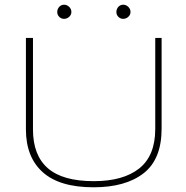

<svg xmlns="http://www.w3.org/2000/svg" viewBox="-20 -784 790 815"><path d="M377 11Q233 11 161.5 -53Q90 -117 90 -235V-623H120V-234Q120 -125 183 -70Q246 -15 378 -15Q503 -15 571 -69Q639 -123 639 -237V-623H666V-238Q666 -108 589.5 -48.5Q513 11 377 11ZM252 -704Q240 -704 231.5 -712.5Q223 -721 223 -733Q223 -746 231.5 -755Q240 -764 252 -764Q264 -764 273.5 -755Q283 -746 283 -733Q283 -721 273.5 -712.5Q264 -704 252 -704ZM503 -704Q491 -704 482.5 -712.5Q474 -721 474 -733Q474 -746 482.5 -755Q491 -764 503 -764Q515 -764 524.5 -755Q534 -746 534 -733Q534 -721 524.5 -712.5Q515 -704 503 -704Z"/></svg>

Font: Inconsolata ExtraExpanded ExtraLight
Style: Regular
Weight: 200
Width: 8
Monospace: yes
Designer: Raph Levien, Cyreal, Brenton Simpson
Foundry: Raph Levien, Cyreal, Google
Version: Version 3.100; ttfautohint (v1.8.4.7-5d5b)